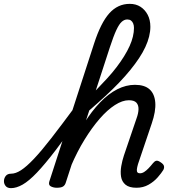

<svg xmlns="http://www.w3.org/2000/svg" viewBox="-210 -959 906 996"><path d="M-153 17Q-172 17 -181 5.5Q-190 -6 -189.5 -20.5Q-189 -35 -180 -46.5Q-171 -58 -152 -58Q-129 -58 -101 -76Q-73 -94 -34.5 -134.5Q4 -175 56 -242Q108 -309 179 -405Q190 -421 203.5 -417.5Q217 -414 222 -399.5Q227 -385 215 -368Q137 -256 80 -181.5Q23 -107 -18.5 -63.5Q-60 -20 -92.5 -1.5Q-125 17 -153 17ZM498 15Q460 15 441 -1Q422 -17 418 -42.5Q414 -68 419 -97Q424 -126 433 -153L498 -344Q508 -371 508.5 -392.5Q509 -414 497.5 -426.5Q486 -439 458 -439Q425 -439 386 -414Q347 -389 307 -343Q267 -297 228.5 -234.5Q190 -172 158 -97L152 -173Q186 -255 226 -319Q266 -383 309.5 -428Q353 -473 398.5 -496Q444 -519 490 -519Q540 -519 566 -495.5Q592 -472 595.5 -427Q599 -382 577 -318L506 -108Q501 -91 500 -80.5Q499 -70 503 -65Q507 -60 516 -60Q527 -60 538 -67Q549 -74 560.5 -86Q572 -98 584 -113Q592 -123 600.5 -125Q609 -127 622 -118Q638 -108 640.5 -98Q643 -88 637 -77Q628 -62 608.5 -39.5Q589 -17 561 -1Q533 15 498 15ZM84 15Q68 15 54 8Q40 1 46 -18L278 -733Q313 -841 357 -890Q401 -939 463 -939Q495 -939 518.5 -924Q542 -909 556 -882.5Q570 -856 570 -820Q570 -796 563.5 -769.5Q557 -743 544 -715Q531 -687 511.5 -657.5Q492 -628 466 -596Q440 -564 408 -530.5Q376 -497 337 -461Q298 -425 253 -386L131 -11Q127 2 117 8.5Q107 15 84 15ZM287 -490Q318 -522 345.5 -552Q373 -582 395 -611Q417 -640 434 -667.5Q451 -695 462.5 -720.5Q474 -746 479.5 -769.5Q485 -793 485 -814Q485 -827 481 -837Q477 -847 469.5 -852.5Q462 -858 450 -858Q435 -858 421.5 -846Q408 -834 393.5 -803Q379 -772 360 -714Z"/></svg>

Font: Playwrite DE LA
Style: Regular
Weight: 400
Designer: Veronika Burian, José Scaglione
Foundry: TypeTogether
Version: Version 1.002